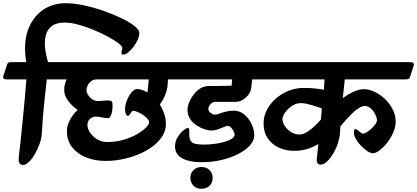

<svg xmlns="http://www.w3.org/2000/svg" viewBox="-76 -1007 2605 1199"><path d="M-55 -533 -33 -600Q-29 -615 -21 -617Q-13 -619 0 -619H88Q69 -734 97.5 -816Q126 -898 188.5 -942.5Q251 -987 334 -987Q383 -987 443.5 -974.5Q504 -962 565 -941Q626 -920 678 -895.5Q730 -871 761.5 -846.5Q793 -822 794 -803Q795 -784 784.5 -760Q774 -736 758 -715Q742 -694 725 -680Q708 -666 695 -666Q687 -666 684.5 -669Q682 -672 682 -676Q682 -683 685 -692.5Q688 -702 688 -708Q688 -718 663.5 -737Q639 -756 598.5 -778Q558 -800 509.5 -820Q461 -840 414 -853Q367 -866 329 -866Q275 -866 246.5 -843.5Q218 -821 209.5 -784.5Q201 -748 206 -704.5Q211 -661 224 -619H328Q356 -619 349 -597L327 -530Q322 -514 312 -512.5Q302 -511 278 -511H216Q212 -476 208.5 -442Q205 -408 200.5 -368.5Q196 -329 192.5 -281.5Q189 -234 185 -174Q184 -146 172.5 -112.5Q161 -79 143.5 -48Q126 -17 106 3Q86 23 68 23Q50 23 44.5 10.5Q39 -2 41 -21.5Q43 -41 45 -60Q48 -80 51.5 -116Q55 -152 60 -199Q65 -246 70 -299Q75 -352 80 -406Q85 -460 89 -511H-34Q-62 -511 -55 -533Z M223 -533 245 -600Q250 -615 258 -617Q266 -619 278 -619H1065Q1093 -619 1086 -597L1065 -530Q1060 -514 1049.5 -512.5Q1039 -511 1016 -511H973L971 -480Q969 -448 955.5 -414Q942 -380 922 -355Q939 -327 949.5 -296Q960 -265 960 -234Q960 -182 925.5 -139Q891 -96 835.5 -65.5Q780 -35 714 -18.5Q648 -2 584 -2Q517 -2 462 -24Q407 -46 374.5 -87.5Q342 -129 342 -187Q342 -216 353 -242Q364 -268 380 -288.5Q396 -309 409 -320Q395 -330 375 -348.5Q355 -367 340 -392Q325 -417 325 -448Q325 -465 329.5 -481.5Q334 -498 340 -511H244Q216 -511 223 -533ZM464 -446Q464 -430 474.5 -413.5Q485 -397 501 -386.5Q517 -376 536 -376Q550 -376 571 -378.5Q592 -381 608 -379Q617 -378 622 -373Q627 -368 627 -350Q627 -331 624 -312.5Q621 -294 614.5 -281.5Q608 -269 597 -269Q581 -269 559.5 -274Q538 -279 523 -279Q514 -279 501 -274Q488 -269 479 -257Q470 -245 470 -225Q470 -204 486 -179.5Q502 -155 530 -137.5Q558 -120 593 -120Q646 -120 693.5 -133.5Q741 -147 777 -167.5Q813 -188 834 -209Q855 -230 855 -244Q855 -255 843 -268Q831 -281 814 -291.5Q797 -302 781 -308.5Q765 -315 756 -315Q750 -315 744.5 -307.5Q739 -300 734 -291.5Q729 -283 722 -283Q716 -283 710.5 -294.5Q705 -306 705 -326Q705 -351 716.5 -380Q728 -409 745.5 -430Q763 -451 780 -451Q796 -451 812.5 -445Q829 -439 845 -430L853 -511H526Q506 -511 492 -499.5Q478 -488 471 -472.5Q464 -457 464 -446Z M946 -533 967 -600Q972 -616 982.5 -617.5Q993 -619 1016 -619H1608Q1636 -619 1629 -597L1608 -530Q1603 -514 1592.5 -512.5Q1582 -511 1559 -511H1499L1492 -453Q1490 -436 1476 -416.5Q1462 -397 1440.5 -384Q1419 -371 1396 -371Q1382 -371 1358 -371Q1334 -371 1309 -371Q1284 -371 1267 -371Q1252 -371 1238.5 -356Q1225 -341 1225 -326Q1225 -313 1239.5 -302Q1254 -291 1265 -291Q1277 -291 1294.5 -297.5Q1312 -304 1335 -310Q1358 -316 1384 -316Q1421 -316 1450 -291.5Q1479 -267 1495.5 -231.5Q1512 -196 1512 -162Q1512 -130 1485 -99.5Q1458 -69 1411 -45Q1364 -21 1305 -7.5Q1246 6 1182 6Q1108 6 1062.5 -18Q1017 -42 1017 -93Q1017 -124 1033 -150Q1049 -176 1068.5 -192Q1088 -208 1096 -208Q1105 -208 1105.5 -197Q1106 -186 1106 -165Q1106 -131 1123.5 -117.5Q1141 -104 1199 -104Q1230 -104 1263.5 -108.5Q1297 -113 1325.5 -121Q1354 -129 1371.5 -140.5Q1389 -152 1389 -165Q1389 -175 1382.5 -188Q1376 -201 1366 -211Q1356 -221 1346 -221Q1339 -221 1322.5 -214Q1306 -207 1285.5 -199.5Q1265 -192 1246 -192Q1225 -192 1199.5 -200.5Q1174 -209 1150 -225Q1126 -241 1110.5 -265Q1095 -289 1095 -321Q1095 -343 1105.5 -368.5Q1116 -394 1134 -417.5Q1152 -441 1176 -455.5Q1200 -470 1227 -470Q1250 -470 1286.5 -470Q1323 -470 1370 -472L1374 -511H967Q939 -511 946 -533Z M1113 104Q1113 74 1132.5 55Q1152 36 1182 36Q1215 36 1233.5 56Q1252 76 1252 104Q1252 134 1232.5 153Q1213 172 1182 172Q1150 172 1131.5 152Q1113 132 1113 104Z M1499 -533 1521 -600Q1526 -615 1534.5 -617Q1543 -619 1559 -619H2486Q2514 -619 2507 -597L2486 -530Q2481 -514 2470.5 -512.5Q2460 -511 2437 -511H2077Q2074 -487 2071.5 -457.5Q2069 -428 2064 -394Q2094 -416 2129 -433Q2164 -450 2197 -450Q2229 -450 2263.5 -433.5Q2298 -417 2328 -388.5Q2358 -360 2376.5 -323.5Q2395 -287 2395 -248Q2395 -214 2379.5 -179Q2364 -144 2341 -115Q2318 -86 2294 -68Q2270 -50 2253 -50Q2238 -50 2217.5 -63.5Q2197 -77 2177.5 -97.5Q2158 -118 2146 -140Q2134 -162 2134 -178Q2134 -184 2135.5 -192.5Q2137 -201 2143 -201Q2149 -201 2158 -194Q2167 -187 2176 -179.5Q2185 -172 2191 -172Q2198 -172 2212 -180Q2226 -188 2241 -201.5Q2256 -215 2267 -229.5Q2278 -244 2278 -257Q2278 -271 2268 -291.5Q2258 -312 2241 -328.5Q2224 -345 2201 -345Q2185 -345 2164.5 -332Q2144 -319 2123.5 -299Q2103 -279 2083.5 -257.5Q2064 -236 2050 -219L2047 -174Q2045 -146 2034 -112.5Q2023 -79 2005 -48.5Q1987 -18 1966.5 1.5Q1946 21 1926 21Q1910 21 1905 9Q1900 -3 1902.5 -22Q1905 -41 1907 -60L1912 -108Q1882 -89 1844 -77Q1806 -65 1761 -65Q1710 -65 1666.5 -84.5Q1623 -104 1596.5 -142.5Q1570 -181 1570 -237Q1570 -280 1590 -319.5Q1610 -359 1645.5 -390.5Q1681 -422 1726 -440Q1771 -458 1822 -458Q1863 -458 1896.5 -454Q1930 -450 1946 -446L1951 -511H1520Q1492 -511 1499 -533ZM1688 -264Q1688 -241 1703.5 -218.5Q1719 -196 1743 -181.5Q1767 -167 1792 -167Q1818 -167 1844.5 -184.5Q1871 -202 1893.5 -224Q1916 -246 1928 -261L1934 -330Q1904 -341 1866 -352Q1828 -363 1803 -363Q1772 -363 1746 -345Q1720 -327 1704 -303.5Q1688 -280 1688 -264Z"/></svg>

Font: Alkatra SemiBold
Style: Regular
Weight: 600
Designer: Suman Bhandary
Version: Version 1.100;gftools[0.9.22]